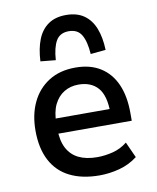

<svg xmlns="http://www.w3.org/2000/svg" viewBox="-85 -824 734 899"><g transform="rotate(-10 281.5 -374.5)"><path d="M316 9Q234 9 175.5 -20Q117 -49 86.5 -107Q56 -165 56 -249Q56 -325 83.5 -383Q111 -441 163.5 -474.5Q216 -508 291 -508Q361 -508 409.5 -477.5Q458 -447 483 -390.5Q508 -334 508 -254V-217H139V-289H433L416 -269Q416 -353 383.5 -390Q351 -427 291 -427Q253 -427 223 -409Q193 -391 175.5 -355.5Q158 -320 158 -263V-244Q158 -185 177 -148.5Q196 -112 232 -94.5Q268 -77 320 -77Q356 -77 394 -86.5Q432 -96 463 -121L497 -46Q458 -16 410.5 -3.5Q363 9 316 9ZM207 -558 135 -565Q138 -625 155 -668Q172 -711 205.5 -734.5Q239 -758 290 -758Q342 -758 375.5 -734.5Q409 -711 426 -668Q443 -625 445 -565L373 -558Q369 -618 350.5 -649.5Q332 -681 290 -681Q248 -681 229.5 -649.5Q211 -618 207 -558Z"/></g></svg>

Font: Nunito Sans 7pt SemiCondensed SemiBold
Style: Regular
Weight: 600
Width: 4
Designer: Vernon Adams
Foundry: Vernon Adams
Version: Version 3.101;gftools[0.9.27]